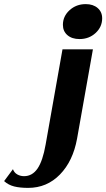

<svg xmlns="http://www.w3.org/2000/svg" viewBox="-162 -730 517 934"><path d="M144 -609Q144 -651 176.5 -680.5Q209 -710 255 -710Q291 -710 313 -691Q335 -672 335 -641Q335 -599 303 -569.5Q271 -540 225 -540Q188 -540 166 -559Q144 -578 144 -609ZM-142 151 -99 93Q-93 110 -78 118.5Q-63 127 -45 127Q-5 127 20.5 90Q46 53 60 -27L142 -490H290L213 -56Q193 54 129.5 119Q66 184 -25 184Q-65 184 -93 177Q-121 170 -142 151Z"/></svg>

Font: Fahkwang
Style: Bold Italic
Weight: 700
Italic angle: -10°
Designer: Suppakit Chalermlarp | Katatrad Co.,Ltd.
Foundry: Cadson Demak Co.,Ltd.
Version: Version 1.000; ttfautohint (v1.6)